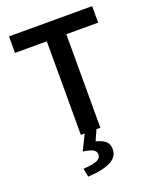

<svg xmlns="http://www.w3.org/2000/svg" viewBox="-161 -746 868 1072"><g transform="rotate(-20 273.0 -210.5)"><path d="M215 0V-556H26V-654H520V-556H331V0ZM174 233 164 183Q225 179 247.5 168Q270 157 270 136Q270 118 253.5 107.5Q237 97 193 91L239 -3H309L280 62Q316 71 335.5 87.5Q355 104 355 135Q355 182 307.5 205.5Q260 229 174 233Z"/></g></svg>

Font: Source Sans 3 ExtraLight SemiBold
Style: Regular
Weight: 600
Version: Version 3.052;hotconv 1.1.0;makeotfexe 2.6.0